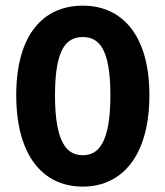

<svg xmlns="http://www.w3.org/2000/svg" viewBox="-20 -656 592 687"><path d="M38.1 -315.4C38.1 -101.6 131.8 11.7 276.4 11.7C418.9 11.7 514.6 -101.6 514.6 -315.4C514.6 -527.3 418.9 -635.7 276.4 -635.7C131.8 -635.7 38.1 -528.3 38.1 -315.4ZM375 -315.4C375 -144.5 332 -100.6 276.4 -100.6C219.7 -100.6 176.8 -144.5 176.8 -315.4C176.8 -485.4 219.7 -523.4 276.4 -523.4C332 -523.4 375 -485.4 375 -315.4Z"/></svg>

Font: Ed Sans Neue
Style: Bold
Weight: 700
Designer: Stephen Hutchings
Version: Version 1.004;PS 001.004;hotconv 1.0.88;makeotf.lib2.5.64775